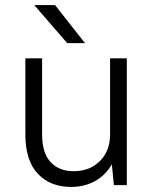

<svg xmlns="http://www.w3.org/2000/svg" viewBox="-20 -730 605 757"><path d="M260 7Q178 7 129 -45Q80 -97 80 -200V-500H146V-200Q146 -127 179.5 -91Q213 -55 270 -55Q334 -55 374 -95Q414 -135 414 -200V-500H480V0H429L421 -82Q396 -39 354.5 -16Q313 7 260 7ZM115 -710H197L315 -560H245Z"/></svg>

Font: Retni Sans
Style: Regular
Weight: 400
Designer: Vitaly Kuzmin
Foundry: ParaType Ltd.
Version: Version 1.00;March 2, 2019;FontCreator 11.5.0.2425 64-bit; t